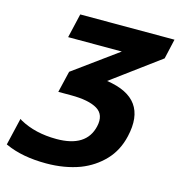

<svg xmlns="http://www.w3.org/2000/svg" viewBox="-132 -647 923 988"><g transform="rotate(15 329.0 -153.0)"><path d="M221 105Q380 105 407 -12Q422 -77 376 -104.5Q330 -132 236 -132H168L195 -246L430 -417H144L174 -546H676L652 -440L396 -251Q623 -218 573 -4Q555 75 504 128.5Q453 182 381 210Q300 240 202 240Q75 240 -13 200L-18 198L16 53L25 59Q108 105 221 105Z"/></g></svg>

Font: Passageway
Style: BdIt
Weight: 700
Foundry: Ascender Corporation
Version: Version 1.11